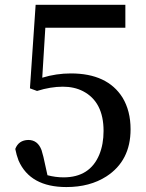

<svg xmlns="http://www.w3.org/2000/svg" viewBox="-20 -757 603 792"><path d="M167 -642.6 154.3 -436.5Q211.9 -454.1 272.5 -454.1Q422.9 -454.1 485.4 -354.5Q518.6 -299.8 518.6 -223.6Q518.6 -93.8 418.9 -29.3Q350.6 14.6 253.9 14.6Q104.5 14.6 56.6 -94.7Q47.9 -117.2 43 -142.6Q56.6 -178.7 96.7 -179.7Q135.7 -179.7 151.4 -137.7Q155.3 -125 159.2 -109.4L175.8 -34.2Q209 -25.4 242.2 -25.4Q350.6 -25.4 389.6 -119.1Q407.2 -162.1 407.2 -216.8Q407.2 -336.9 322.3 -380.9Q286.1 -399.4 239.3 -399.4Q188.5 -399.4 132.8 -381.8L103.5 -392.6L127 -737.3H497.1V-642.6Z"/></svg>

Font: GenYoMin JP SemiBold
Style: Regular
Weight: 600
Version: Version 1.001;PS 1;hotconv 16.6.51;makeotf.lib2.5.65220 DEVE